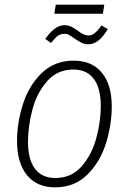

<svg xmlns="http://www.w3.org/2000/svg" viewBox="-20 -792 552 823"><path d="M53 -187Q53 -265 78 -344.5Q103 -424 158 -478Q213 -532 296 -532Q374 -532 416.5 -480.5Q459 -429 459 -336Q459 -258 434.5 -178.5Q410 -99 355 -44Q300 11 216 11Q138 11 95.5 -41.5Q53 -94 53 -187ZM412 -338Q412 -414 382 -454Q352 -494 295 -494Q226 -494 182 -444Q138 -394 119 -322.5Q100 -251 100 -184Q100 -108 130 -68.5Q160 -29 217 -29Q286 -29 329.5 -78.5Q373 -128 392.5 -199Q412 -270 412 -338ZM299 -627Q284 -638 275.5 -642.5Q267 -647 256 -647Q240 -647 228 -638.5Q216 -630 199 -608L174 -625Q215 -684 256 -684Q271 -684 284.5 -678Q298 -672 314 -660Q327 -650 337.5 -645Q348 -640 359 -640Q373 -640 386 -650Q399 -660 415 -683L442 -667Q403 -602 359 -602Q342 -602 329.5 -608.5Q317 -615 299 -627ZM421 -733H213L219 -772H427Z"/></svg>

Font: Fira Sans Condensed ExtraLight
Style: Italic
Weight: 275
Width: 3
Italic angle: -8°
Designer: Carrois Corporate & Edenspiekermann AG
Foundry: Carrois Corporate GbR & Edenspiekermann AG
Version: Version 4.203